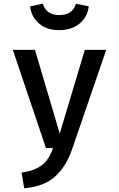

<svg xmlns="http://www.w3.org/2000/svg" viewBox="-20 -796 640 1032"><path d="M369 2Q337 98 276.5 152.5Q216 207 110 216L96 132Q148 124 180 107.5Q212 91 231 66Q250 41 265 0H227L49 -528H168L301 -78L436 -528H551ZM142 -762 210 -776Q229 -715 298 -715Q371 -715 388 -776L457 -762Q451 -705 408 -669.5Q365 -634 298 -634Q232 -634 190 -669.5Q148 -705 142 -762Z"/></svg>

Font: Fira Mono Medium
Style: Regular
Weight: 500
Designer: Carrois Corporate & Edenspiekermann AG
Foundry: Carrois Corporate GbR & Edenspiekermann AG
Version: Version 3.206